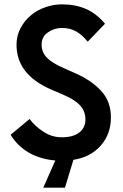

<svg xmlns="http://www.w3.org/2000/svg" viewBox="-20 -738 570 890"><path d="M236.3 5.9Q166 0 112.3 -31.2Q58.6 -63.5 29.3 -113.3Q58.6 -137.7 117.2 -186.5Q141.6 -153.3 180.7 -127.9Q219.7 -101.6 266.6 -101.6Q319.3 -101.6 347.7 -124Q376 -146.5 376 -183.6Q376 -223.6 350.6 -250Q326.2 -276.4 273.4 -298.8Q253.9 -306.6 216.8 -323.2Q56.6 -392.6 56.6 -530.3Q56.6 -573.2 75.2 -607.4Q92.8 -641.6 122.1 -666Q151.4 -691.4 189.5 -704.1Q226.6 -717.8 267.6 -717.8Q330.1 -717.8 378.9 -696.3Q427.7 -674.8 466.8 -627.9Q440.4 -600.6 386.7 -544.9Q359.4 -578.1 332 -592.8Q304.7 -608.4 266.6 -608.4Q231.4 -608.4 202.1 -587.9Q172.9 -568.4 172.9 -531.2Q172.9 -496.1 197.3 -470.7Q221.7 -445.3 276.4 -421.9Q293.9 -414.1 331.1 -397.5Q404.3 -365.2 449.2 -316.4Q494.1 -267.6 494.1 -194.3Q494.1 -116.2 447.3 -63.5Q400.4 -9.8 320.3 2.9Q306.6 45.9 281.2 131.8Q255.9 131.8 180.7 131.8Q194.3 100.6 236.3 5.9Z"/></svg>

Font: SSportsD
Style: Medium
Weight: 400
Designer: Swiss Typefaces
Version: Version 1.000